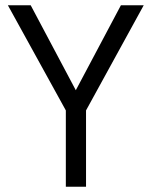

<svg xmlns="http://www.w3.org/2000/svg" viewBox="-20 -712 578 732"><path d="M308 0H231V-291L10 -692H97L269 -368L441 -692H528L308 -291Z"/></svg>

Font: Titillium Web
Style: Regular
Weight: 400
Version: Version 1.001;PS 57.000;hotconv 1.0.70;makeotf.lib2.5.55311